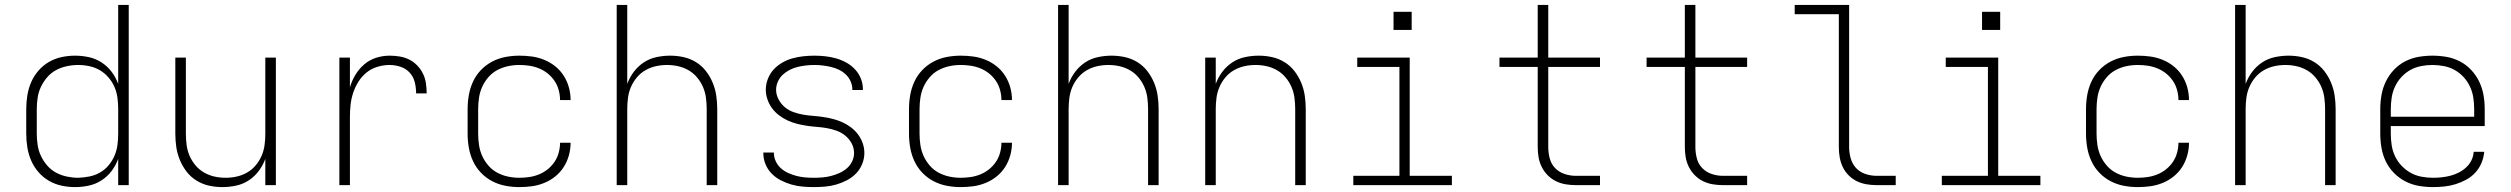

<svg xmlns="http://www.w3.org/2000/svg" viewBox="-20 -755 10240 783"><path d="M286 8Q258 8 230.5 2Q203 -4 179 -18Q155 -32 136.5 -53.5Q118 -75 107 -100.5Q96 -126 91.5 -154Q87 -182 87 -210V-310Q87 -338 91.5 -366Q96 -394 107 -419.5Q118 -445 136.5 -466.5Q155 -488 179 -502Q203 -516 230.5 -522Q258 -528 286 -528Q314 -528 342 -522Q370 -516 394 -500.5Q418 -485 435 -462.5Q452 -440 462 -413V-735H505V0H462V-107Q452 -80 435 -57.5Q418 -35 394 -19.5Q370 -4 342 2Q314 8 286 8ZM299 -30Q299 -30 299.5 -30Q300 -30 300 -30Q323 -31 345.5 -35.5Q368 -40 388 -51.5Q408 -63 423 -81Q438 -99 447 -120Q456 -141 459 -164Q462 -187 462 -210V-310Q462 -333 459 -356Q456 -379 447 -400Q438 -421 422.5 -439Q407 -457 387.5 -468.5Q368 -480 345 -485Q322 -490 299 -490Q276 -490 252.5 -485Q229 -480 208.5 -469Q188 -458 172.5 -440Q157 -422 147 -401Q137 -380 133.5 -356.5Q130 -333 130 -310V-210Q130 -187 133.5 -163.5Q137 -140 147 -119Q157 -98 172.5 -80Q188 -62 208.5 -51Q229 -40 252.5 -35Q276 -30 299 -30Z M887 8Q859 8 832 2Q805 -4 781.5 -18.5Q758 -33 741 -55Q724 -77 713.5 -102.5Q703 -128 699 -155Q695 -182 695 -210V-520H738V-210Q738 -187 741 -164Q744 -141 753 -120Q762 -99 777 -81Q792 -63 812 -51.5Q832 -40 854.5 -35Q877 -30 900 -30Q923 -30 945.5 -35Q968 -40 988 -51.5Q1008 -63 1023 -81Q1038 -99 1047 -120Q1056 -141 1059 -164Q1062 -187 1062 -210V-520H1105V0H1062V-107Q1052 -80 1035 -57.5Q1018 -35 994.5 -19.5Q971 -4 943 2Q915 8 887 8Z M1364 0V-520H1407V-399Q1415 -426 1429.5 -450Q1444 -474 1465.5 -492.5Q1487 -511 1514 -519.5Q1541 -528 1569 -528Q1590 -528 1610.5 -524.5Q1631 -521 1649 -512Q1667 -503 1681.5 -488Q1696 -473 1705 -454.5Q1714 -436 1717 -415.5Q1720 -395 1720 -374H1677Q1677 -397 1671.5 -419.5Q1666 -442 1651 -458.5Q1636 -475 1614 -482.5Q1592 -490 1569 -490Q1544 -490 1519 -482.5Q1494 -475 1474.5 -459Q1455 -443 1441.5 -421.5Q1428 -400 1420 -375.5Q1412 -351 1409.5 -326Q1407 -301 1407 -276V0Z M2098 8Q2069 8 2040.5 2.5Q2012 -3 1986.5 -16.5Q1961 -30 1941 -51Q1921 -72 1909 -98Q1897 -124 1892 -152.5Q1887 -181 1887 -210V-310Q1887 -339 1892 -367.5Q1897 -396 1909 -422Q1921 -448 1941 -469Q1961 -490 1986.5 -503.5Q2012 -517 2040.5 -522.5Q2069 -528 2098 -528Q2124 -528 2149.5 -524.5Q2175 -521 2199.5 -511Q2224 -501 2244.5 -484.5Q2265 -468 2279 -446Q2293 -424 2300 -398.5Q2307 -373 2307 -347H2264Q2264 -367 2258.5 -387.5Q2253 -408 2241.5 -425Q2230 -442 2214 -455Q2198 -468 2178.5 -476Q2159 -484 2138.5 -487Q2118 -490 2098 -490Q2074 -490 2051 -485Q2028 -480 2007.5 -469Q1987 -458 1971.5 -440Q1956 -422 1946.5 -401Q1937 -380 1933.5 -356.5Q1930 -333 1930 -310V-210Q1930 -187 1933.5 -163.5Q1937 -140 1946.5 -119Q1956 -98 1971.5 -80Q1987 -62 2007.5 -51Q2028 -40 2051 -35Q2074 -30 2098 -30Q2118 -30 2138.5 -33Q2159 -36 2178.5 -44Q2198 -52 2214 -65Q2230 -78 2241.5 -95Q2253 -112 2258.5 -132.5Q2264 -153 2264 -173H2307Q2307 -147 2300 -121.5Q2293 -96 2279 -74Q2265 -52 2244.5 -35.5Q2224 -19 2199.5 -9Q2175 1 2149.5 4.5Q2124 8 2098 8Z M2495 0V-735H2538V-413Q2548 -440 2565 -462.5Q2582 -485 2605.5 -500.5Q2629 -516 2657 -522Q2685 -528 2713 -528Q2741 -528 2768 -522Q2795 -516 2818.5 -501.5Q2842 -487 2859 -465Q2876 -443 2886.5 -417.5Q2897 -392 2901 -365Q2905 -338 2905 -310V0H2862V-310Q2862 -333 2859 -356Q2856 -379 2847 -400Q2838 -421 2823 -439Q2808 -457 2788 -468.5Q2768 -480 2745.5 -485Q2723 -490 2700 -490Q2677 -490 2654.5 -485Q2632 -480 2612 -468.5Q2592 -457 2577 -439Q2562 -421 2553 -400Q2544 -379 2541 -356Q2538 -333 2538 -310V0Z M3299 8Q3276 8 3253 6Q3230 4 3207.5 -2.5Q3185 -9 3164.5 -19.5Q3144 -30 3127.5 -46.5Q3111 -63 3102 -85Q3093 -107 3093 -130Q3093 -130 3093 -131Q3093 -132 3093 -133H3136Q3136 -132 3136 -131.5Q3136 -131 3136 -131Q3136 -113 3144 -96.5Q3152 -80 3165 -68.5Q3178 -57 3194.5 -49.5Q3211 -42 3228.5 -37.5Q3246 -33 3263.5 -31.5Q3281 -30 3299 -30Q3317 -30 3334.5 -31.5Q3352 -33 3369.5 -37.5Q3387 -42 3403.5 -49.5Q3420 -57 3433.5 -68.5Q3447 -80 3455 -96.5Q3463 -113 3463 -131Q3463 -152 3453 -170.5Q3443 -189 3427 -202Q3411 -215 3391.5 -222Q3372 -229 3352 -232.5Q3332 -236 3311.5 -237.5Q3291 -239 3271 -242Q3251 -245 3231 -250Q3211 -255 3192.5 -263.5Q3174 -272 3157.5 -284.5Q3141 -297 3129 -313Q3117 -329 3110 -349Q3103 -369 3103 -389Q3103 -412 3111.5 -433.5Q3120 -455 3135 -471.5Q3150 -488 3170 -499.5Q3190 -511 3211.5 -517Q3233 -523 3256 -525.5Q3279 -528 3301 -528Q3324 -528 3346 -525.5Q3368 -523 3389.5 -517Q3411 -511 3431 -500Q3451 -489 3466.5 -472.5Q3482 -456 3490.5 -435Q3499 -414 3499 -391Q3499 -391 3499 -390Q3499 -389 3499 -388H3456Q3456 -389 3456 -389.5Q3456 -390 3456 -390Q3456 -407 3449 -423Q3442 -439 3429.5 -451Q3417 -463 3401.5 -470.5Q3386 -478 3369 -482Q3352 -486 3335 -488Q3318 -490 3301 -490Q3284 -490 3266.5 -488Q3249 -486 3232.5 -482Q3216 -478 3200.5 -470Q3185 -462 3172.5 -450.5Q3160 -439 3152.5 -422.5Q3145 -406 3145 -389Q3145 -369 3155 -350Q3165 -331 3180.5 -318Q3196 -305 3215.5 -298Q3235 -291 3255 -287.5Q3275 -284 3295.5 -282.5Q3316 -281 3336.5 -278Q3357 -275 3376.5 -270Q3396 -265 3415 -256.5Q3434 -248 3450.5 -235.5Q3467 -223 3479 -207Q3491 -191 3498 -171.5Q3505 -152 3505 -131Q3505 -108 3496 -86Q3487 -64 3471 -47.5Q3455 -31 3434 -20Q3413 -9 3390.5 -2.5Q3368 4 3345 6Q3322 8 3299 8Z M3898 8Q3869 8 3840.5 2.5Q3812 -3 3786.5 -16.5Q3761 -30 3741 -51Q3721 -72 3709 -98Q3697 -124 3692 -152.5Q3687 -181 3687 -210V-310Q3687 -339 3692 -367.5Q3697 -396 3709 -422Q3721 -448 3741 -469Q3761 -490 3786.5 -503.5Q3812 -517 3840.5 -522.5Q3869 -528 3898 -528Q3924 -528 3949.5 -524.5Q3975 -521 3999.5 -511Q4024 -501 4044.5 -484.5Q4065 -468 4079 -446Q4093 -424 4100 -398.5Q4107 -373 4107 -347H4064Q4064 -367 4058.5 -387.5Q4053 -408 4041.5 -425Q4030 -442 4014 -455Q3998 -468 3978.5 -476Q3959 -484 3938.5 -487Q3918 -490 3898 -490Q3874 -490 3851 -485Q3828 -480 3807.5 -469Q3787 -458 3771.5 -440Q3756 -422 3746.5 -401Q3737 -380 3733.5 -356.5Q3730 -333 3730 -310V-210Q3730 -187 3733.5 -163.5Q3737 -140 3746.5 -119Q3756 -98 3771.5 -80Q3787 -62 3807.5 -51Q3828 -40 3851 -35Q3874 -30 3898 -30Q3918 -30 3938.5 -33Q3959 -36 3978.5 -44Q3998 -52 4014 -65Q4030 -78 4041.5 -95Q4053 -112 4058.5 -132.5Q4064 -153 4064 -173H4107Q4107 -147 4100 -121.5Q4093 -96 4079 -74Q4065 -52 4044.5 -35.5Q4024 -19 3999.5 -9Q3975 1 3949.5 4.5Q3924 8 3898 8Z M4295 0V-735H4338V-413Q4348 -440 4365 -462.5Q4382 -485 4405.5 -500.5Q4429 -516 4457 -522Q4485 -528 4513 -528Q4541 -528 4568 -522Q4595 -516 4618.5 -501.5Q4642 -487 4659 -465Q4676 -443 4686.5 -417.5Q4697 -392 4701 -365Q4705 -338 4705 -310V0H4662V-310Q4662 -333 4659 -356Q4656 -379 4647 -400Q4638 -421 4623 -439Q4608 -457 4588 -468.5Q4568 -480 4545.5 -485Q4523 -490 4500 -490Q4477 -490 4454.5 -485Q4432 -480 4412 -468.5Q4392 -457 4377 -439Q4362 -421 4353 -400Q4344 -379 4341 -356Q4338 -333 4338 -310V0Z M4895 0V-520H4938V-413Q4948 -440 4965 -462.5Q4982 -485 5005.5 -500.5Q5029 -516 5057 -522Q5085 -528 5113 -528Q5141 -528 5168 -522Q5195 -516 5218.5 -501.5Q5242 -487 5259 -465Q5276 -443 5286.5 -417.5Q5297 -392 5301 -365Q5305 -338 5305 -310V0H5262V-310Q5262 -333 5259 -356Q5256 -379 5247 -400Q5238 -421 5223 -439Q5208 -457 5188 -468.5Q5168 -480 5145.5 -485Q5123 -490 5100 -490Q5077 -490 5054.5 -485Q5032 -480 5012 -468.5Q4992 -457 4977 -439Q4962 -421 4953 -400Q4944 -379 4941 -356Q4938 -333 4938 -310V0Z M5499 0V-38H5687V-482H5515V-520H5729V-38H5901V0ZM5663 -633V-707H5737V-633Z M6406 0Q6385 0 6364.5 -3.5Q6344 -7 6325.5 -16Q6307 -25 6292 -40Q6277 -55 6267.5 -74Q6258 -93 6254.5 -113.5Q6251 -134 6251 -155V-482H6095V-520H6251V-735H6294V-520H6505V-482H6294V-155Q6294 -132 6300 -109Q6306 -86 6322 -69.5Q6338 -53 6360.5 -45.5Q6383 -38 6406 -38H6505V0Z M7006 0Q6985 0 6964.5 -3.5Q6944 -7 6925.5 -16Q6907 -25 6892 -40Q6877 -55 6867.5 -74Q6858 -93 6854.5 -113.5Q6851 -134 6851 -155V-482H6695V-520H6851V-735H6894V-520H7105V-482H6894V-155Q6894 -132 6900 -109Q6906 -86 6922 -69.5Q6938 -53 6960.5 -45.5Q6983 -38 7006 -38H7105V0Z M7633 0Q7613 0 7592 -3.5Q7571 -7 7552.5 -16Q7534 -25 7519 -40Q7504 -55 7495 -74Q7486 -93 7482.5 -113.5Q7479 -134 7479 -155V-697H7299V-735H7521V-155Q7521 -132 7527.5 -109Q7534 -86 7549.5 -69.5Q7565 -53 7587.5 -45.5Q7610 -38 7633 -38H7711V0Z M7899 0V-38H8087V-482H7915V-520H8129V-38H8301V0ZM8063 -633V-707H8137V-633Z M8698 8Q8669 8 8640.5 2.5Q8612 -3 8586.5 -16.5Q8561 -30 8541 -51Q8521 -72 8509 -98Q8497 -124 8492 -152.5Q8487 -181 8487 -210V-310Q8487 -339 8492 -367.5Q8497 -396 8509 -422Q8521 -448 8541 -469Q8561 -490 8586.5 -503.5Q8612 -517 8640.5 -522.5Q8669 -528 8698 -528Q8724 -528 8749.5 -524.5Q8775 -521 8799.5 -511Q8824 -501 8844.5 -484.5Q8865 -468 8879 -446Q8893 -424 8900 -398.5Q8907 -373 8907 -347H8864Q8864 -367 8858.5 -387.5Q8853 -408 8841.5 -425Q8830 -442 8814 -455Q8798 -468 8778.5 -476Q8759 -484 8738.5 -487Q8718 -490 8698 -490Q8674 -490 8651 -485Q8628 -480 8607.5 -469Q8587 -458 8571.5 -440Q8556 -422 8546.5 -401Q8537 -380 8533.5 -356.5Q8530 -333 8530 -310V-210Q8530 -187 8533.5 -163.5Q8537 -140 8546.5 -119Q8556 -98 8571.5 -80Q8587 -62 8607.5 -51Q8628 -40 8651 -35Q8674 -30 8698 -30Q8718 -30 8738.5 -33Q8759 -36 8778.5 -44Q8798 -52 8814 -65Q8830 -78 8841.5 -95Q8853 -112 8858.5 -132.5Q8864 -153 8864 -173H8907Q8907 -147 8900 -121.5Q8893 -96 8879 -74Q8865 -52 8844.5 -35.5Q8824 -19 8799.5 -9Q8775 1 8749.5 4.5Q8724 8 8698 8Z M9095 0V-735H9138V-413Q9148 -440 9165 -462.5Q9182 -485 9205.5 -500.5Q9229 -516 9257 -522Q9285 -528 9313 -528Q9341 -528 9368 -522Q9395 -516 9418.5 -501.5Q9442 -487 9459 -465Q9476 -443 9486.5 -417.5Q9497 -392 9501 -365Q9505 -338 9505 -310V0H9462V-310Q9462 -333 9459 -356Q9456 -379 9447 -400Q9438 -421 9423 -439Q9408 -457 9388 -468.5Q9368 -480 9345.5 -485Q9323 -490 9300 -490Q9277 -490 9254.5 -485Q9232 -480 9212 -468.5Q9192 -457 9177 -439Q9162 -421 9153 -400Q9144 -379 9141 -356Q9138 -333 9138 -310V0Z M9902 8Q9873 8 9844 3Q9815 -2 9789 -15.5Q9763 -29 9742.5 -50Q9722 -71 9709.5 -97Q9697 -123 9692 -152Q9687 -181 9687 -210V-310Q9687 -339 9692 -367.5Q9697 -396 9709.5 -422Q9722 -448 9742 -469.5Q9762 -491 9788 -504.5Q9814 -518 9842.5 -523Q9871 -528 9900 -528Q9929 -528 9957.5 -523Q9986 -518 10012 -504.5Q10038 -491 10058 -469.5Q10078 -448 10090.5 -422Q10103 -396 10108 -367.5Q10113 -339 10113 -310V-241H9730V-210Q9730 -186 9733.5 -163Q9737 -140 9747 -118.5Q9757 -97 9773.5 -79.5Q9790 -62 9810.5 -50.5Q9831 -39 9854.5 -34.5Q9878 -30 9902 -30Q9920 -30 9938 -32Q9956 -34 9973.5 -38.5Q9991 -43 10007.5 -51.5Q10024 -60 10037.5 -72.5Q10051 -85 10059 -101.5Q10067 -118 10068 -136H10111Q10109 -113 10100 -91Q10091 -69 10075 -51.5Q10059 -34 10038 -22.5Q10017 -11 9994.5 -4Q9972 3 9948.5 5.5Q9925 8 9902 8ZM9730 -279H10070V-310Q10070 -333 10066.5 -356.5Q10063 -380 10053 -401.5Q10043 -423 10027 -440.5Q10011 -458 9990.5 -469.5Q9970 -481 9946.5 -485.5Q9923 -490 9900 -490Q9877 -490 9853.5 -485.5Q9830 -481 9809.5 -469.5Q9789 -458 9773 -440.5Q9757 -423 9747 -401.5Q9737 -380 9733.5 -356.5Q9730 -333 9730 -310Z"/></svg>

Font: Iosevka SS04 XLt Ex
Style: Regular
Weight: 200
Width: 7
Monospace: yes
Designer: Belleve Invis
Foundry: Belleve Invis
Version: Version 19.0.0; ttfautohint (v1.8.4)